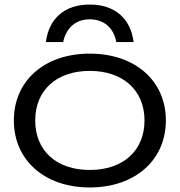

<svg xmlns="http://www.w3.org/2000/svg" viewBox="-20 -812 790 845"><path d="M375 13C574 13 710 -107 710 -282C710 -457 574 -576 375 -576C176 -576 41 -457 41 -282C41 -107 176 13 375 13ZM375 -64C228 -64 135 -149 135 -282C135 -414 228 -500 375 -500C522 -500 616 -414 616 -282C616 -149 522 -64 375 -64ZM568 -627C555 -731 485 -792 375 -792C265 -792 195 -731 182 -627H258C271 -690 314 -727 375 -727C437 -727 480 -690 492 -627Z"/></svg>

Font: Bounded Light
Style: Regular
Weight: 300
Designer: Vlad Churkin
Version: Version 3.0